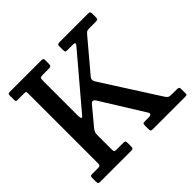

<svg xmlns="http://www.w3.org/2000/svg" viewBox="-181 -939 1129 1129"><g transform="rotate(-45 383.0 -375.0)"><path d="M26.5 -20V-49Q26.5 -60 29.8 -63Q33 -66 43 -66H89.5Q105 -66 108.2 -70.8Q111.5 -75.5 111.5 -90V-667.5Q111.5 -679.5 109 -681.8Q106.5 -684 94.5 -684H43Q31.5 -684 29 -685.8Q26.5 -687.5 26.5 -699.5V-734Q26.5 -744 29.5 -747Q32.5 -750 42 -750H304.5Q314 -750 317.5 -747Q321 -744 321 -734V-706Q321 -691 316.2 -687.5Q311.5 -684 297.5 -684H250Q233 -684 229.5 -678.8Q226 -673.5 226 -656V-368Q226 -326.5 246.5 -353.5L512 -667Q526 -684 499 -684H456Q442 -684 439.5 -688Q437 -692 437 -705.5V-731.5Q437 -744 441.5 -747Q446 -750 457.5 -750H692Q704 -750 707 -745.8Q710 -741.5 710 -729.5V-706.5Q710 -692.5 706.8 -688.2Q703.5 -684 689.5 -684H640.5Q621.5 -684 615.5 -679.8Q609.5 -675.5 601.5 -666.5L440.5 -475.5Q427 -459.5 440 -438.5L666 -85Q673 -74.5 680.2 -70.2Q687.5 -66 706 -66H746.5Q758.5 -66 762.5 -62.5Q766.5 -59 766.5 -46.5V-17.5Q766.5 -4.5 763.8 -2.2Q761 0 748 0H481Q470 0 466.8 -3.5Q463.5 -7 463.5 -18V-44Q463.5 -58 465.8 -62Q468 -66 481.5 -66H510Q528 -66 532.5 -72.2Q537 -78.5 531.5 -87L365 -355Q349.5 -378 332.5 -358L239 -245.5Q232.5 -236.5 229.2 -228Q226 -219.5 226 -202.5V-86Q226 -73 229.8 -69.5Q233.5 -66 247.5 -66H301.5Q313.5 -66 316.5 -62.2Q319.5 -58.5 319.5 -47V-21Q319.5 -7.5 315.8 -3.8Q312 0 299 0H44Q32.5 0 29.5 -4Q26.5 -8 26.5 -20Z"/></g></svg>

Font: Besley* Narrow Medium
Style: Regular
Weight: 500
Width: 4
Designer: Owen Earl
Foundry: indestructible type*
Version: Version 3.000; ttfautohint (v1.8.3)